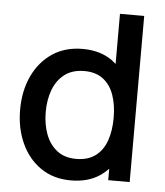

<svg xmlns="http://www.w3.org/2000/svg" viewBox="-53 -767 713 829"><g transform="rotate(5 304.0 -352.5)"><path d="M284.5 15Q209 15 154.2 -22.5Q99.5 -60 69.8 -124.8Q40 -189.5 40 -270.5Q40 -352 70 -416.2Q100 -480.5 155.2 -517.8Q210.5 -555 286.5 -555Q363 -555 415 -518Q424.5 -511 433.5 -503V-720H538.5V0H445.5V-49.5Q431.5 -35 414.5 -22.5Q362 15 284.5 15ZM299 -79.5Q350.5 -79.5 383 -104Q415.5 -128.5 430.5 -171.5Q445.5 -214.5 445.5 -270.5Q445.5 -326.5 430.2 -369.5Q415 -412.5 383.2 -436.5Q351.5 -460.5 302.5 -460.5Q250.5 -460.5 217 -435Q183.5 -409.5 167.2 -366.5Q151 -323.5 151 -270.5Q151 -217 167.2 -173.8Q183.5 -130.5 216.2 -105Q249 -79.5 299 -79.5Z"/></g></svg>

Font: Cns Manrope SemBd
Style: Regular
Weight: 600
Designer: Mikhail Sharanda
Foundry: Mikhail Sharanda
Version: Version 4.504